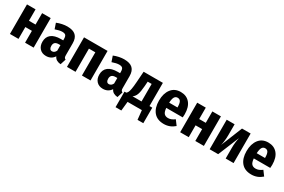

<svg xmlns="http://www.w3.org/2000/svg" viewBox="105 -1686 4423 2988"><g transform="rotate(30 2316.0 -191.5)"><path d="M324 -213H206V0H52V-531H206V-326H324V-531H478V0H324Z M1002 -87 970 14Q925 10 896 -7Q867 -24 851 -59Q801 17 707 17Q635 17 592.5 -28.5Q550 -74 550 -149Q550 -236 608.5 -282Q667 -328 778 -328H820V-353Q820 -400 803 -418.5Q786 -437 743 -437Q694 -437 618 -410L584 -509Q629 -528 678 -538Q727 -548 770 -548Q873 -548 922 -502Q971 -456 971 -362V-147Q971 -120 978 -107Q985 -94 1002 -87ZM820 -143V-242H792Q746 -242 724 -222.5Q702 -203 702 -162Q702 -128 715 -110.5Q728 -93 753 -93Q774 -93 791.5 -106Q809 -119 820 -143Z M1346 -417H1231V0H1077V-531H1500V0H1346Z M2024 -87 1992 14Q1947 10 1918 -7Q1889 -24 1873 -59Q1823 17 1729 17Q1657 17 1614.5 -28.5Q1572 -74 1572 -149Q1572 -236 1630.5 -282Q1689 -328 1800 -328H1842V-353Q1842 -400 1825 -418.5Q1808 -437 1765 -437Q1716 -437 1640 -410L1606 -509Q1651 -528 1700 -538Q1749 -548 1792 -548Q1895 -548 1944 -502Q1993 -456 1993 -362V-147Q1993 -120 2000 -107Q2007 -94 2024 -87ZM1842 -143V-242H1814Q1768 -242 1746 -222.5Q1724 -203 1724 -162Q1724 -128 1737 -110.5Q1750 -93 1775 -93Q1796 -93 1813.5 -106Q1831 -119 1842 -143Z M2544 -114V165H2440L2423 0H2166L2149 165H2045V-114H2077Q2092 -126 2102 -146Q2112 -166 2120 -209.5Q2128 -253 2134 -333L2148 -531H2494V-114ZM2351 -429H2280L2274 -344Q2266 -239 2247 -189Q2228 -139 2189 -114H2351Z M3030 -220H2734Q2740 -150 2765 -123Q2790 -96 2836 -96Q2866 -96 2893 -107Q2920 -118 2952 -141L3015 -56Q2933 17 2824 17Q2704 17 2641.5 -57.5Q2579 -132 2579 -263Q2579 -391 2639 -469.5Q2699 -548 2808 -548Q2913 -548 2973 -477.5Q3033 -407 3033 -276Q3033 -268 3030 -220ZM2882 -320Q2882 -383 2865.5 -414.5Q2849 -446 2810 -446Q2775 -446 2756 -416.5Q2737 -387 2733 -313H2882Z M3383 -213H3265V0H3111V-531H3265V-326H3383V-531H3537V0H3383Z M4071 0H3929V-190Q3929 -292 3951 -382L3794 0H3641V-531H3783V-339Q3783 -234 3762 -148L3916 -531H4071Z M4603 -220H4307Q4313 -150 4338 -123Q4363 -96 4409 -96Q4439 -96 4466 -107Q4493 -118 4525 -141L4588 -56Q4506 17 4397 17Q4277 17 4214.5 -57.5Q4152 -132 4152 -263Q4152 -391 4212 -469.5Q4272 -548 4381 -548Q4486 -548 4546 -477.5Q4606 -407 4606 -276Q4606 -268 4603 -220ZM4455 -320Q4455 -383 4438.5 -414.5Q4422 -446 4383 -446Q4348 -446 4329 -416.5Q4310 -387 4306 -313H4455Z"/></g></svg>

Font: Fira Sans Condensed
Style: Bold
Weight: 700
Width: 3
Designer: bBox Type GmbH & Carrois Corporate GbR & Edenspiekermann AG
Foundry: bBox Type GmbH & Carrois Corporate GbR & Edenspiekermann AG
Version: Version 4.301